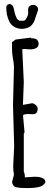

<svg xmlns="http://www.w3.org/2000/svg" viewBox="-20 -947 283 973"><path d="M168.5 -883.8C171.4 -890.1 172.9 -895 172.9 -899.4C172.9 -914.1 162.1 -919.9 150.9 -922.4C131.3 -922.4 122.1 -913.1 122.1 -894.5L123 -881.3C123 -873.5 120.1 -864.7 113.8 -854.5C109.4 -845.7 104.5 -841.8 99.6 -841.8H78.1L70.8 -847.2C62.5 -853.5 55.2 -874 49.8 -903.8C47.4 -918.5 39.1 -925.8 28.3 -926.8C19.5 -925.3 13.7 -920.9 11.7 -912.6C11.7 -883.8 16.6 -858.9 26.9 -838.9L26.4 -839.4C36.6 -815.4 63 -800.8 91.3 -800.8C104 -800.8 118.7 -804.7 130.9 -811.5C140.6 -816.9 150.4 -832.5 153.8 -839.8ZM100.6 -270.5 104.5 -275.9 96.7 -361.3C97.7 -366.7 106.9 -369.1 124.5 -369.1L147 -368.2C163.6 -368.2 170.9 -378.4 170.9 -397.5C170.9 -409.2 153.8 -423.8 142.1 -423.8C127 -420.4 111.3 -418.5 96.2 -415.5L100.6 -531.2L92.8 -697.3C93.8 -698.2 97.2 -698.7 104.5 -698.7L130.4 -696.8C160.6 -696.8 175.8 -706.5 175.8 -725.1C175.8 -731 173.8 -737.3 170.4 -742.7V-742.2C166.5 -749 157.2 -752.9 139.6 -752.9L136.2 -756.3L59.1 -746.6L40.5 -732.9C41 -718.8 40 -680.2 44.4 -657.7C48.8 -634.8 50.8 -618.2 50.8 -607.9L45.9 -413.6L51.8 -205.6L46.9 -106C46.9 -89.4 48.3 -74.7 50.8 -62L41.5 -25.9C41.5 -17.1 44.9 -9.8 50.8 -3.9C56.6 2.4 76.2 5.9 108.4 5.9H130.9C145 5.9 160.2 4.4 173.3 1.5C189.9 -1.5 203.1 -9.3 210 -23.4C210 -42 191.4 -51.3 154.3 -51.3L106 -48.3C106 -61.5 104 -71.3 100.6 -77.6Z"/></svg>

Font: Amatic Mod Bold ONEptTWO
Style: Bold
Weight: 700
Designer: David Occhino Design
Foundry: David Occhino Design
Version: Version 1.2